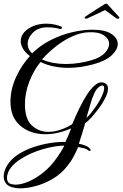

<svg xmlns="http://www.w3.org/2000/svg" viewBox="-62 -722 671 1047"><path d="M49 305Q35 305 22.5 303Q10 301 0 298Q-21 291 -31.5 275.5Q-42 260 -42 240Q-42 212 -23 180Q-4 148 34 122Q72 97 117 81.5Q162 66 208.5 58.5Q255 51 295 52Q303 34 311 15.5Q319 -3 326 -22Q289 -6 254 2Q219 10 186 10Q110 10 57.5 -29.5Q5 -69 -3 -137Q-4 -145 -4.5 -152Q-5 -159 -5 -166Q-5 -236 26 -302.5Q57 -369 101 -416Q75 -436 63 -457Q51 -478 51 -497Q51 -524 69.5 -545.5Q88 -567 120 -580Q152 -593 191 -593Q214 -593 236.5 -588Q259 -583 272 -577Q276 -576 276 -571Q276 -568 272.5 -565.5Q269 -563 264 -564Q254 -568 235 -570.5Q216 -573 196 -573Q147 -573 118 -544.5Q89 -516 89 -483Q89 -452 113 -431Q158 -475 214.5 -503.5Q271 -532 330 -546Q389 -560 441 -560Q511 -560 545.5 -537Q580 -514 580 -482Q580 -452 547.5 -421Q515 -390 449 -372Q417 -363 381.5 -357.5Q346 -352 310 -352Q271 -352 232.5 -359.5Q194 -367 159 -384Q122 -339 98 -277.5Q74 -216 74 -154Q74 -72 112 -37.5Q150 -3 202 -3Q234 -3 268 -14.5Q302 -26 332 -45Q350 -89 371 -132Q392 -175 415 -210Q438 -245 463 -263Q476 -273 492 -273Q512 -273 522 -258Q527 -252 527 -239Q527 -218 513 -189.5Q499 -161 478 -132.5Q457 -104 436.5 -81.5Q416 -59 403 -51Q395 -23 386 5.5Q377 34 368 62Q385 65 399 70Q413 75 423 83Q432 90 432 97Q432 101 428 101Q422 101 417 96Q410 90 396 86.5Q382 83 364 80Q353 107 338 134.5Q323 162 306 182Q273 225 227.5 252Q182 279 134.5 292Q87 305 49 305ZM297 -373Q335 -373 372 -379Q409 -385 438 -394Q486 -408 509.5 -433Q533 -458 533 -483Q533 -510 504 -529.5Q475 -549 419 -546Q378 -544 333 -524Q288 -504 245.5 -471Q203 -438 167 -398Q196 -385 229.5 -379Q263 -373 297 -373ZM409 -79Q421 -89 436 -108Q451 -127 466.5 -150Q482 -173 492 -195Q506 -224 506 -241Q506 -256 496 -256Q487 -256 474 -244.5Q461 -233 452 -213Q440 -187 430 -150.5Q420 -114 409 -79ZM22 285Q53 285 92.5 268.5Q132 252 173 219.5Q214 187 247 140Q257 126 268.5 108Q280 90 289 72Q235 73 170 92Q105 111 53 144Q24 162 5.5 182.5Q-13 203 -19 222Q-24 235 -24 248Q-24 259 -19.5 268Q-15 277 -4 281Q2 282 8.5 283.5Q15 285 22 285ZM407 -620Q402 -620 400 -623.5Q398 -627 403 -631Q408 -635 424 -645.5Q440 -656 459 -668Q478 -680 492.5 -689Q507 -698 508 -699Q511 -701 514 -701.5Q517 -702 518 -702Q521 -702 525 -698Q527 -696 536 -686Q545 -676 556 -663.5Q567 -651 576.5 -641.5Q586 -632 587 -630Q589 -628 589 -625Q589 -621 583.5 -620Q578 -619 574 -621L511 -667L413 -621Q411 -620 407 -620Z"/></svg>

Font: Gwendolyn
Style: Bold
Weight: 700
Designer: Robert E. Leuschke
Foundry: Robert E. Leuschke
Version: Version 1.010; ttfautohint (v1.8.3)